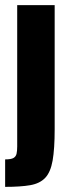

<svg xmlns="http://www.w3.org/2000/svg" viewBox="-36 -530 264 748"><path d="M-16 198V91Q7 91 16.5 85.5Q26 80 28.5 69Q31 58 31 41V-510H177V-27Q177 50 169 95.5Q161 141 140 163Q119 185 81.5 191.5Q44 198 -16 198Z"/></svg>

Font: Saira ExtraCondensed Black
Style: Regular
Weight: 900
Width: 2
Designer: Hector Gatti with collaboration of the Omnibus-Type team
Foundry: Omnibus-Type
Version: Version 1.101